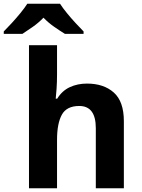

<svg xmlns="http://www.w3.org/2000/svg" viewBox="-76 -1000 753 1020"><path d="M227 -760V-605Q227 -565 224.5 -528Q222 -491 220 -476H228Q254 -518 295 -537Q336 -556 386 -556Q475 -556 528.5 -508.5Q582 -461 582 -356V0H433V-319Q433 -437 345 -437Q278 -437 252.5 -390.5Q227 -344 227 -257V0H78V-760ZM243 -980Q257 -958 279.5 -930.5Q302 -903 326 -877Q350 -851 368 -833V-820H269Q243 -836 212 -857.5Q181 -879 155 -906Q129 -879 99 -858Q69 -837 43 -820H-56V-833Q-37 -852 -13.5 -877.5Q10 -903 32.5 -930.5Q55 -958 69 -980Z"/></svg>

Font: Noto IKEA Latin
Style: Bold
Weight: 700
Designer: Monotype Design Team
Foundry: Monotype Imaging Inc.
Version: Version 1.0